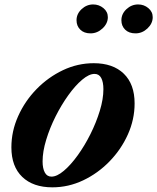

<svg xmlns="http://www.w3.org/2000/svg" viewBox="-20 -812 690 843"><path d="M210 10.5Q125.5 10.5 77.8 -35.2Q30 -81 30 -165Q30 -236 59.8 -302.2Q89.5 -368.5 140.5 -420.8Q191.5 -473 256.2 -503.8Q321 -534.5 391.5 -534.5Q476 -534.5 523.5 -488.5Q571 -442.5 571 -358Q571 -287.5 541.5 -221.8Q512 -156 461 -103.5Q410 -51 345.2 -20.2Q280.5 10.5 210 10.5ZM206 -36.5Q230 -36.5 260.2 -62Q290.5 -87.5 321 -129.8Q351.5 -172 377 -223Q402.5 -274 418.2 -325.5Q434 -377 434 -420.5Q434 -451.5 424.5 -469.5Q415 -487.5 395 -487.5Q371 -487.5 340.8 -462Q310.5 -436.5 280 -394Q249.5 -351.5 224 -300.8Q198.5 -250 182.8 -198.2Q167 -146.5 167 -103.5Q167 -72.5 176.8 -54.5Q186.5 -36.5 206 -36.5ZM377.5 -665.5Q349 -665.5 332.5 -681.8Q316 -698 316 -723Q316 -751 338.2 -771.8Q360.5 -792.5 389 -792.5Q414.5 -792.5 434 -776.5Q453.5 -760.5 453.5 -736.5Q453.5 -709 430.2 -687.2Q407 -665.5 377.5 -665.5ZM575 -665.5Q546 -665.5 529.5 -681.8Q513 -698 513 -723Q513 -751 535.2 -771.8Q557.5 -792.5 586.5 -792.5Q612 -792.5 631.2 -776.5Q650.5 -760.5 650.5 -736.5Q650.5 -709 627.5 -687.2Q604.5 -665.5 575 -665.5Z"/></svg>

Font: Libre Caslon Text Bold
Style: Italic
Weight: 700
Italic angle: -22.583°
Designer: Pablo Impallari, Rodrigo Fuenzalida, Katja Schimmel
Foundry: Pablo Impallari, Rodrigo Fuenzalida
Version: Version 2.000